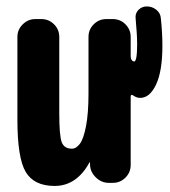

<svg xmlns="http://www.w3.org/2000/svg" viewBox="-20 -580 540 609"><path d="M445.3 -559.6Q462.9 -559.6 476.1 -548.8Q489.3 -538.1 490.2 -521.5Q495.1 -476.6 495.1 -434.6Q495.1 -354.5 475.1 -312Q455.1 -269.5 424.8 -269.5Q413.1 -269.5 402.3 -277.3Q395.5 -282.2 394.5 -274.4V-56.6Q394.5 -33.2 377.9 -16.6Q361.3 0 337.9 0H325.2Q301.8 0 284.2 -17.1Q266.6 -34.2 265.6 -56.6V-64.5L264.6 -65.4Q263.7 -65.4 263.7 -64.5Q222.7 9.8 153.3 9.8Q87.9 9.8 61.5 -34.7Q35.2 -79.1 35.2 -200.2V-462.9Q35.2 -486.3 52.2 -502.9Q69.3 -519.5 91.8 -519.5H111.3Q134.8 -519.5 151.4 -502.9Q168 -486.3 168 -462.9V-219.7Q168 -149.4 175.8 -128.9Q183.6 -108.4 208 -108.4Q221.7 -108.4 233.4 -124Q245.1 -139.6 252.9 -180.2Q260.7 -220.7 260.7 -283.2V-462.9Q260.7 -486.3 277.3 -502.9Q293.9 -519.5 317.4 -519.5H337.9Q361.3 -519.5 377.9 -502.9Q394.5 -486.3 394.5 -462.9V-401.4Q394.5 -391.6 400.4 -386.7Q404.3 -384.8 405.3 -384.8Q415 -384.8 415 -440.4Q415 -468.8 410.2 -521.5Q408.2 -537.1 418.9 -548.3Q429.7 -559.6 445.3 -559.6Z"/></svg>

Font: Rounded Mgen+ 2m bold
Style: Bold
Weight: 700
Designer: [Source Han Sans]
Ryoko NISHIZUKA  (kana & ideographs); Paul D. Hunt (Latin, Greek & Cyrillic); Wenlong ZHANG  (bopomofo
Version: Version 1.059.20150602